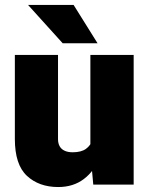

<svg xmlns="http://www.w3.org/2000/svg" viewBox="-20 -752 606 782"><path d="M348.1 -528.3H524.4V0H359.9L348.1 -129.9ZM409.2 -239.3Q409.2 -167.5 386.7 -111.3Q364.3 -55.2 321.3 -22.7Q278.3 9.8 217.3 9.8Q138.7 9.8 89.6 -35.9Q40.5 -81.5 40.5 -186V-528.3H216.3V-185.1Q216.3 -168.5 222.9 -156.5Q229.5 -144.5 242.9 -138.2Q256.3 -131.8 275.9 -131.8Q310.5 -131.8 329.8 -145.5Q349.1 -159.2 356.9 -183.3Q364.7 -207.5 364.7 -238.3ZM377.4 -575.7H235.4L94.2 -731.9H279.8Z"/></svg>

Font: Heebo Black
Style: Regular
Weight: 900
Designer: Oded Ezer
Foundry: Ezer Type House
Version: Version 3.100